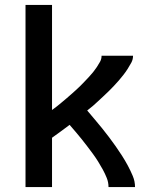

<svg xmlns="http://www.w3.org/2000/svg" viewBox="-20 -755 640 775"><path d="M83 0V-735H190V-311Q200 -318 210 -326Q220 -334 229.5 -342Q239 -350 248.5 -358Q258 -366 267.5 -374.5Q277 -383 286.5 -391.5Q296 -400 305 -409Q314 -418 322.5 -427Q331 -436 339.5 -445Q348 -454 356 -464Q364 -474 371 -484.5Q378 -495 384 -506Q390 -517 390 -530H517Q517 -515 510 -502Q503 -489 495 -476.5Q487 -464 478 -452.5Q469 -441 459.5 -430Q450 -419 440 -408.5Q430 -398 419.5 -387.5Q409 -377 398 -367Q387 -357 376.5 -347Q366 -337 355 -327.5Q344 -318 332 -309Q347 -291 362 -273.5Q377 -256 391.5 -238Q406 -220 420 -201.5Q434 -183 447 -164.5Q460 -146 472.5 -126.5Q485 -107 496 -86.5Q507 -66 516 -44.5Q525 -23 525 0H418Q418 -19 411 -36.5Q404 -54 395 -70.5Q386 -87 376 -103Q366 -119 355 -134Q344 -149 332.5 -164Q321 -179 309.5 -193.5Q298 -208 285.5 -222.5Q273 -237 261 -251Q244 -238 226 -225Q208 -212 190 -199V0Z"/></svg>

Font: Iosevka Curly SmBdEx
Style: Regular
Weight: 600
Width: 7
Monospace: yes
Designer: Belleve Invis
Foundry: Belleve Invis
Version: Version 11.1.0; ttfautohint (v1.8.3)